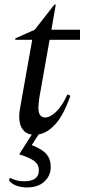

<svg xmlns="http://www.w3.org/2000/svg" viewBox="-20 -580 370 840"><path d="M98 240Q72 240 51 232Q30 224 20 210L22 199H25Q38 205 52 209Q66 213 86 213Q150 213 150 165Q150 140 130.5 125Q111 110 64 95L119 9Q92 5 78 -15.5Q64 -36 64 -70Q64 -78 65 -88Q66 -98 68 -108L121 -406H47V-412L132 -450L218 -560H224L205 -450H330V-406H197L152 -152Q150 -139 149 -128.5Q148 -118 148 -110Q148 -86 156 -76Q164 -66 177 -66Q200 -66 226.5 -92Q253 -118 275 -167L288 -161Q258 -76 222.5 -37Q187 2 149 8L119 55Q164 72 183 94Q202 116 202 151Q202 188 174.5 214Q147 240 98 240Z"/></svg>

Font: Spectral
Style: Italic
Weight: 400
Italic angle: -10°
Designer: Jean-Baptiste Levee
Foundry: Production Type
Version: Version 2.001